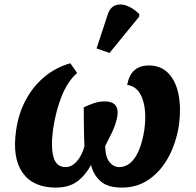

<svg xmlns="http://www.w3.org/2000/svg" viewBox="-20 -841 888 871"><path d="M53 -249Q63 -323 95.5 -385Q128 -447 180 -491Q232 -535 299 -554L330 -510Q286 -471 259.5 -404Q233 -337 221 -256Q210 -175 222.5 -129Q235 -83 278 -83Q305 -83 328 -108.5Q351 -134 363 -177Q361 -228 360.5 -275Q360 -322 360 -354Q380 -364 404.5 -372.5Q429 -381 455 -381Q526 -381 511 -306Q503 -272 490 -244.5Q477 -217 457 -178Q458 -129 476.5 -106Q495 -83 521 -83Q564 -83 593.5 -128Q623 -173 635 -254Q646 -338 626 -393.5Q606 -449 557 -456Q573 -544 655 -544Q710 -544 744 -508.5Q778 -473 790 -412Q802 -351 792 -275Q780 -196 746 -131.5Q712 -67 658 -28.5Q604 10 533 10Q468 10 435.5 -19.5Q403 -49 393 -93Q368 -46 330.5 -18Q293 10 233 10Q130 10 82.5 -57.5Q35 -125 53 -249ZM477 -601 418 -621 468 -773Q479 -808 504 -817Q529 -826 558 -814Q587 -802 612 -777L611 -765Z"/></svg>

Font: Noto Serif ExtraBold
Style: Italic
Weight: 800
Italic angle: -12°
Designer: Monotype Design Team
Foundry: Monotype Imaging Inc.
Version: Version 2.013